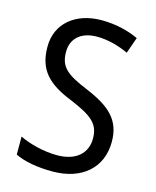

<svg xmlns="http://www.w3.org/2000/svg" viewBox="-111 -801 721 887"><g transform="rotate(15 249.5 -357.0)"><path d="M455 -193C455 -298 396 -349 282 -397C178 -440 143 -468 143 -541C143 -602 185 -645 264 -645C317 -645 369 -630 415 -609L442 -686C395 -708 335 -724 265 -724C140 -724 53 -652 54 -540C54 -428 112 -375 221 -331C332 -285 367 -254 367 -185C367 -116 318 -68 226 -68C162 -68 93 -86 46 -109V-23C90 -1 153 10 225 10C365 10 455 -68 455 -193Z"/></g></svg>

Font: Noto Sans Devanagari SemiCondensed
Style: Regular
Weight: 400
Width: 4
Designer: Jelle Bosma - Monotype Design Team
Foundry: Monotype Imaging Inc.
Version: Version 2.004